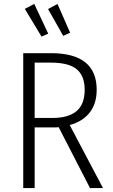

<svg xmlns="http://www.w3.org/2000/svg" viewBox="-20 -955 572 975"><path d="M437 0 278 -309 262 -308H156V0H98V-685H239Q471 -685 471 -499Q471 -429 435.5 -383.5Q400 -338 334 -320L503 0ZM410 -499Q410 -569 370 -603Q330 -637 237 -637H156V-356H246Q328 -356 369 -391Q410 -426 410 -499ZM225 -784 191 -769 106 -910 154 -935ZM336 -789 301 -773 224 -909 272 -935Z"/></svg>

Font: Fira Sans Condensed Light
Style: Regular
Weight: 300
Width: 3
Designer: bBox Type GmbH & Carrois Corporate GbR & Edenspiekermann AG
Foundry: bBox Type GmbH & Carrois Corporate GbR & Edenspiekermann AG
Version: Version 4.301